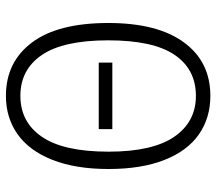

<svg xmlns="http://www.w3.org/2000/svg" viewBox="-62 -674 747 664"><g transform="rotate(-90 312.0 -342.5)"><path d="M564 -342Q564 -172 497 -80.5Q430 11 312 11Q236 11 179 -28.5Q122 -68 90.5 -147.5Q59 -227 59 -341Q59 -455 90.5 -535Q122 -615 179 -655.5Q236 -696 312 -696Q429 -696 496.5 -606Q564 -516 564 -342ZM119 -341Q119 -189 170.5 -114Q222 -39 312 -39Q404 -39 454 -113Q504 -187 504 -342Q504 -497 453.5 -571.5Q403 -646 312 -646Q221 -646 170 -571Q119 -496 119 -341ZM427 -328H197V-375H427Z"/></g></svg>

Font: Fira Sans Condensed Light
Style: Regular
Weight: 300
Width: 3
Designer: bBox Type GmbH & Carrois Corporate GbR & Edenspiekermann AG
Foundry: bBox Type GmbH & Carrois Corporate GbR & Edenspiekermann AG
Version: Version 4.301